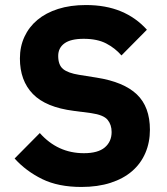

<svg xmlns="http://www.w3.org/2000/svg" viewBox="-20 -730 664 762"><path d="M303 12Q211 12 147 -19.5Q83 -51 38 -101L138 -202Q209 -122 313 -122Q369 -122 396 -145Q423 -168 423 -206Q423 -235 407 -254.5Q391 -274 342 -281L273 -290Q162 -304 110.5 -357Q59 -410 59 -498Q59 -545 77 -584Q95 -623 128.5 -651Q162 -679 210.5 -694.5Q259 -710 321 -710Q400 -710 460 -685Q520 -660 563 -612L462 -510Q437 -539 401.5 -557.5Q366 -576 312 -576Q261 -576 236 -558Q211 -540 211 -508Q211 -472 230.5 -456Q250 -440 294 -433L363 -422Q471 -405 523 -355.5Q575 -306 575 -215Q575 -165 557 -123Q539 -81 504.5 -51Q470 -21 419 -4.5Q368 12 303 12Z"/></svg>

Font: IBM Plex Sans KR
Style: Bold
Weight: 700
Designer: Mike Abbink; Paul van der Laan; Pieter van Rosmalen; Wujin Sim; Chorong Kim; Dohee Lee;
Foundry: Sandoll Inc.
Version: Version 1.001